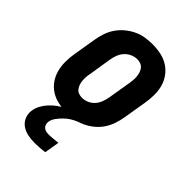

<svg xmlns="http://www.w3.org/2000/svg" viewBox="-221 -623 942 942"><g transform="rotate(45 250.0 -152.0)"><path d="M207 8Q177 8 148 2Q119 -4 95.5 -19Q72 -34 56 -56.5Q40 -79 32.5 -106.5Q25 -134 25 -164Q25 -194 30 -223L50 -343Q54 -368 62.5 -393Q71 -418 86 -440Q101 -462 122 -479.5Q143 -497 167 -508.5Q191 -520 216.5 -524Q242 -528 267 -528Q297 -528 325.5 -522Q354 -516 377.5 -501Q401 -486 417.5 -463.5Q434 -441 441.5 -413.5Q449 -386 448.5 -356Q448 -326 443 -297L423 -177Q419 -152 410.5 -127Q402 -102 387.5 -80Q373 -58 352 -40.5Q331 -23 306.5 -11.5Q282 0 257 4Q232 8 207 8ZM208 -97Q226 -97 243.5 -105Q261 -113 273 -127Q285 -141 291.5 -158.5Q298 -176 301 -194L321 -314Q323 -326 324 -338.5Q325 -351 323.5 -363Q322 -375 318.5 -386Q315 -397 307.5 -406Q300 -415 289 -419Q278 -423 265 -423Q248 -423 230.5 -415Q213 -407 200.5 -393Q188 -379 181.5 -361.5Q175 -344 172 -326L153 -206Q150 -194 149.5 -181.5Q149 -169 150 -157Q151 -145 155 -134Q159 -123 166 -114Q173 -105 184.5 -101Q196 -97 208 -97ZM202 224Q177 224 153.5 219.5Q130 215 111 202Q92 189 83 167Q74 145 78 120Q81 101 91 82.5Q101 64 115.5 48Q130 32 147 19.5Q164 7 183 -3L193 -8H278L277 0Q259 7 243 17Q227 27 213.5 40.5Q200 54 188.5 69.5Q177 85 174 103Q173 112 175.5 121Q178 130 185 136Q192 142 201 144Q210 146 220 146Q235 146 250.5 144Q266 142 282 141L269 219Q252 221 235 222.5Q218 224 202 224Z"/></g></svg>

Font: Iosevka SS04 Extrabold Oblique
Style: Regular
Weight: 800
Italic angle: -9°
Monospace: yes
Designer: Belleve Invis
Foundry: Belleve Invis
Version: Version 19.0.0; ttfautohint (v1.8.4)